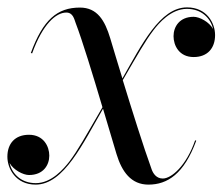

<svg xmlns="http://www.w3.org/2000/svg" viewBox="-60 -490 602 520"><path d="M471.5 -109 468.5 -110C444.5 -40.5 404 -6.5 381 -6.5C363.5 -6.5 355 -20 351 -30.5C328 -94 298 -190 272.5 -273C314 -344.5 333.5 -379 355.5 -408C369.5 -426.5 403 -466 446 -466C485.5 -466 510.5 -441 517 -411.5C506.5 -431 480 -444.5 464.5 -444.5C426 -444.5 410 -417.5 410 -392C410 -367 425 -335.5 464.5 -335.5C502 -335.5 522.5 -359.5 522.5 -395C522.5 -427 500.5 -470 446.5 -470C373.5 -470 324 -369.5 271.5 -277.5C258.5 -319 247.5 -357 238.5 -386.5C224 -434.5 203.5 -469.5 156.5 -469.5C95 -469.5 56.5 -436.5 23.5 -346.5L27 -345.5C55.5 -424.5 91.5 -456 119.5 -456C138 -456 141 -438 145 -427.5C162.5 -382 192 -285.5 217.5 -199.5C171 -119.5 151 -83 127.5 -52C113 -33.5 80 6 37 6C-2.5 6 -27.5 -19 -34 -48.5C-23.5 -29.5 3 -16 18.5 -16C57.5 -16 73.5 -43 73.5 -68.5C73.5 -93.5 58 -125 18.5 -125C-19.5 -125 -40 -101 -40 -65.5C-40 -33.5 -17.5 10 36.5 10C113 10 164.5 -101.5 219 -195.5C233.5 -147.5 246.5 -103 255.5 -73C270 -25 295 10 342 10C393.5 10 438.5 -19 471.5 -109Z"/></svg>

Font: Bodoni* 48pt
Style: Italic
Weight: 400
Italic angle: -13°
Version: Version 2.3